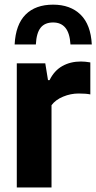

<svg xmlns="http://www.w3.org/2000/svg" viewBox="-20 -826 424 846"><path d="M54 -547H179.5L191.5 -473H198.5Q219 -515 254.8 -535Q290.5 -555 336.5 -555Q355 -555 378 -551V-410Q359.5 -414 326.5 -414Q291.5 -414 258.2 -400.2Q225 -386.5 207 -362.5V0H54ZM214 -805.5Q290 -805.5 335 -761.5Q380 -717.5 384.5 -630H290.5Q287.5 -680 268.2 -703.5Q249 -727 214 -727Q177.5 -727 159 -703.8Q140.5 -680.5 138 -630H44.5Q49 -718 92.8 -761.8Q136.5 -805.5 214 -805.5Z"/></svg>

Font: Encode Sans Semi Condensed
Style: Bold
Weight: 700
Width: 4
Designer: Multiple Designers
Foundry: Impallari Type
Version: Version 2.000